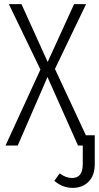

<svg xmlns="http://www.w3.org/2000/svg" viewBox="-20 -705 479 930"><path d="M396 -49.8H439V88.9Q439 145 409.2 175Q379.4 205.1 332 205.1Q283.2 205.1 243.2 170.9L269 134.8Q298.8 157.2 329.1 157.2Q380.9 157.2 380.9 89.8V0H357.9L210 -332L65.9 0H6.8L175.8 -368.2L22.9 -685.1H84L210.9 -404.8L338.9 -685.1H397L246.1 -371.1Z"/></svg>

Font: Fira Sans Compressed Light
Style: Regular
Weight: 300
Width: 1
Designer: Carrois Corporate & Edenspiekermann AG
Foundry: Carrois Corporate GbR & Edenspiekermann AG
Version: Version 4.203;PS 004.203;hotconv 1.0.88;makeotf.lib2.5.64775